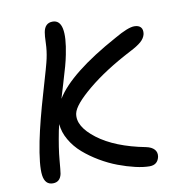

<svg xmlns="http://www.w3.org/2000/svg" viewBox="-81 -784 809 869"><g transform="rotate(-10 323.5 -349.5)"><path d="M92.8 11.2Q56.6 11.2 50.5 -33.4Q44.4 -78.1 65.9 -187Q84 -276.4 120.6 -400.4Q157.2 -524.4 162.1 -548.8Q169.9 -584.5 170.9 -619.4Q171.9 -654.3 174.8 -668.9Q182.1 -710 217.8 -710Q283.2 -710 251 -551.8Q246.6 -528.8 238.8 -500.5Q231 -472.2 216.3 -423.8Q201.7 -375.5 196.8 -358.9Q262.2 -466.3 486.8 -588.9Q549.3 -625 578.1 -625Q598.1 -625 607.7 -614.3Q617.2 -603.5 613.8 -583Q609.4 -564 592 -548.8Q574.7 -533.7 540 -516.1Q418.9 -453.1 338.9 -386.7Q258.8 -320.3 251 -282.2Q239.3 -224.1 318.1 -164.1Q397 -104 536.1 -77.1Q561.5 -71.8 573.5 -58.3Q585.4 -44.9 582 -24.9Q574.2 11.2 537.1 11.2Q509.3 11.2 472.2 2.7Q435.1 -5.9 394.8 -21Q354.5 -36.1 314.9 -59.6Q275.4 -83 243.4 -110.8Q211.4 -138.7 190.7 -174.6Q169.9 -210.4 167 -248Q165.5 -242.7 160.2 -219.2Q144.5 -139.2 140.4 -89.1Q136.2 -39.1 133.8 -24.9Q126 11.2 92.8 11.2Z"/></g></svg>

Font: Shantell Sans Irregular
Style: Italic
Weight: 400
Italic angle: -11.31°
Designer: Stephen Nixon, Anya Danilova, Shantell Martin
Foundry: Arrow Type
Version: Version 1.006;[9816181b4]